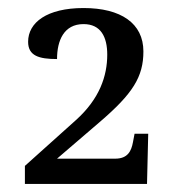

<svg xmlns="http://www.w3.org/2000/svg" viewBox="-20 -845 440 478"><path d="M42 -387H346L349 -512H315L311 -491C307 -469 298 -450 267 -450H122L228 -541C311 -612 337 -654 337 -717C337 -787 281 -825 188 -825C97 -825 50 -789 50 -741C50 -706 77 -698 122 -698C122 -744 139 -785 188 -785C231 -785 247 -753 247 -709C247 -656 228 -599 169 -546L42 -432Z"/></svg>

Font: Noto Serif Thai
Style: Regular
Weight: 400
Designer: Monotype Design Team
Foundry: Monotype Imaging Inc.
Version: Version 1.901